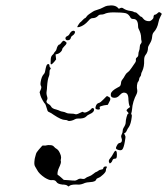

<svg xmlns="http://www.w3.org/2000/svg" viewBox="-20 -458 608 698"><path d="M392 100Q399 86 403 92Q405 95 405 104.5Q405 114 403 117Q401 119 397 119Q390 119 388 127Q387 130 384 133Q381 136 379 136Q378 136 376 130.5Q374 125 380.5 117.5Q387 110 392 100ZM187 84Q195 89 201 107Q203 115 201.5 120Q200 125 201 127Q204 132 194 153Q192 157 190.5 163Q189 169 189 173Q189 177 190 178Q192 178 202 187L212 196L228 197Q249 199 253 198.5Q257 198 262 195Q269 190 277.5 192Q286 194 290.5 190Q295 186 303 183.5Q311 181 319.5 174Q328 167 330 167Q332 167 337 163Q342 159 348 158.5Q354 158 355 155Q356 147 365 147Q371 147 367 153Q365 156 365 161.5Q365 167 355 176.5Q345 186 338 188.5Q331 191 330 194Q328 203 308 204Q294 205 289 207Q274 214 263 213Q244 212 235 216L229 220L225 217Q220 213 207 213Q189 211 185 203Q180 195 166 197Q158 197 143 188Q122 174 115 160Q112 154 108 148Q104 142 105 130Q106 118 107.5 114Q109 110 110.5 103Q112 96 121 86Q130 76 132.5 73Q135 70 139.5 71Q144 72 148.5 70.5Q153 69 162.5 69.5Q172 70 176 75Q180 80 187 84ZM375 -106Q386 -101 377 -87L372 -77L358 -75Q346 -72 343.5 -70.5Q341 -69 343 -65Q344 -62 342 -60.5Q340 -59 334 -60Q329 -61 327.5 -63Q326 -65 328 -71Q331 -82 340 -84Q345 -85 356.5 -97Q368 -109 369 -109Q370 -109 375 -106ZM152 -224Q159 -228 160 -219Q160 -214 162 -213Q167 -209 162 -205Q160 -203 160 -194Q160 -185 158 -181Q153 -171 151 -142Q151 -135 149.5 -126Q148 -117 151 -108Q154 -99 151 -95Q145 -86 156 -80Q162 -77 165 -72Q169 -63 184 -60Q194 -57 197.5 -55Q201 -53 208 -52Q215 -51 220.5 -48Q226 -45 237.5 -45Q249 -45 253.5 -43Q258 -41 269.5 -47Q281 -53 282 -51Q286 -47 295 -50.5Q304 -54 311 -61Q314 -66 318 -65Q322 -64 322 -59Q322 -50 306 -43Q297 -39 294 -35Q286 -26 263 -27Q256 -27 251.5 -24Q247 -21 238.5 -19Q230 -17 226.5 -19.5Q223 -22 216 -22Q203 -22 176 -40Q165 -48 159.5 -50Q154 -52 153 -55Q145 -81 144 -81Q142 -81 135.5 -92.5Q129 -104 127 -111L124 -123L128 -132Q132 -141 129 -145.5Q126 -150 128 -161Q131 -179 138 -187Q143 -192 144 -199Q148 -222 152 -224ZM209 -309Q212 -312 220 -305Q226 -301 214 -290Q206 -282 206 -278Q206 -276 203.5 -272.5Q201 -269 197 -266Q193 -263 189 -262L182 -260L183 -251L184 -242L177 -233Q164 -218 164 -228Q164 -232 164.5 -242.5Q165 -253 170.5 -258Q176 -263 176 -264.5Q176 -266 180.5 -270.5Q185 -275 186 -281Q187 -286 190 -291Q193 -296 196 -296Q198 -296 202.5 -302Q207 -308 209 -309ZM239 -343Q247 -349 252 -344Q254 -341 251 -336Q248 -331 243.5 -328.5Q239 -326 238 -322Q236 -313 229 -312Q220 -310 218 -317Q217 -324 225 -327Q231 -330 232.5 -334Q234 -338 239 -343ZM370 -437Q399 -442 410 -428Q412 -425 416 -428Q423 -432 429 -427Q439 -420 456 -418Q463 -417 466 -415Q469 -413 472.5 -413Q476 -413 483.5 -405Q491 -397 493.5 -397Q496 -397 501 -390Q508 -381 522 -381Q527 -381 532.5 -386Q538 -391 538 -395Q538 -405 545 -405Q547 -405 552 -409.5Q557 -414 558 -414Q560 -414 564 -411.5Q568 -409 568 -407Q568 -406 563 -397Q558 -388 556 -377Q552 -355 539 -341Q534 -336 533 -323.5Q532 -311 525 -300Q518 -289 518 -284Q518 -269 509 -258Q504 -252 504 -239Q505 -216 497 -199Q493 -192 493 -187.5Q493 -183 489.5 -179Q486 -175 486 -171Q486 -167 483 -162Q479 -158 478 -148Q477 -138 479 -130Q480 -124 477 -117Q462 -89 460 -60Q459 -51 457.5 -47Q456 -43 458 -42Q460 -41 459 -33Q456 -8 449 3Q443 11 441 16.5Q439 22 435 25L431 27L434 33Q437 38 436 42.5Q435 47 434 56Q430 79 425 85Q420 91 407 86Q402 84 401.5 81Q401 78 405 71Q409 63 414 62Q422 61 423 54Q424 49 421.5 43Q419 37 422.5 30.5Q426 24 426 18Q426 12 429 7Q437 -5 437 -13Q437 -21 440 -32Q443 -43 445 -44Q450 -45 444 -51Q440 -55 440 -57Q440 -59 446 -64L453 -69L450 -75Q448 -81 447 -94Q447 -110 442.5 -116Q438 -122 428 -121Q421 -119 415 -112Q405 -100 391 -103Q381 -105 383 -117Q385 -128 408 -140Q415 -143 417 -146Q419 -149 420 -156Q420 -163 425 -169Q430 -175 434 -183Q438 -191 444.5 -195.5Q451 -200 458.5 -211.5Q466 -223 470.5 -229Q475 -235 474 -240.5Q473 -246 478 -249.5Q483 -253 483 -260Q483 -267 485.5 -273Q488 -279 488 -286.5Q488 -294 492 -299Q496 -304 494.5 -309Q493 -314 493 -321Q493 -336 484 -353Q482 -356 482 -362Q482 -389 465 -389Q458 -389 455 -393Q448 -407 437 -410Q423 -413 393 -413Q370 -413 359 -407Q354 -405 347 -405Q340 -405 336 -400Q328 -392 316 -392Q309 -392 301 -382Q286 -365 269 -360Q261 -358 261 -360Q261 -362 266 -369.5Q271 -377 272 -377Q273 -377 280 -384.5Q287 -392 289 -392Q291 -392 294.5 -397.5Q298 -403 306 -408Q314 -413 318 -416Q322 -419 334 -422.5Q346 -426 355 -431Q364 -436 370 -437Z"/></svg>

Font: TT2020 Style D
Style: Italic
Weight: 400
Italic angle: -15°
Version: Version 0.2.000